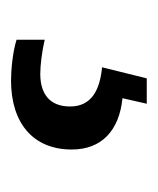

<svg xmlns="http://www.w3.org/2000/svg" viewBox="11 -60 286 348"><g transform="rotate(90 154.0 114.0)"><path d="M126 237C203 237 251 197 251 127C251 73 217 41 158 35L168 -9H122L102 72C143 76 173 91 173 130C173 167 150 184 114 184C98 184 74 181 52 176V227C74 234 107 237 126 237Z"/></g></svg>

Font: Noto Serif Hebrew SemiCondensed Medium
Style: Regular
Weight: 500
Width: 4
Designer: Monotype Design Team
Foundry: Monotype Imaging Inc.
Version: Version 2.004